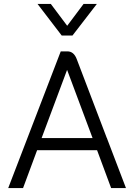

<svg xmlns="http://www.w3.org/2000/svg" viewBox="-20 -963 687 983"><path d="M477 -194H170L98 0H22L291 -700H325Q358 -700 373 -660L527 -256H528V-254L625 0H549ZM193 -256H454L324 -604H323ZM172 -943H240L324 -831L408 -943H476L351 -781H296Z"/></svg>

Font: Stavian Regular
Style: Regular
Weight: 400
Version: Version 1.000; ttfautohint (v1.6)